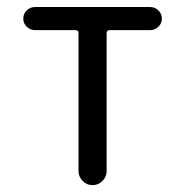

<svg xmlns="http://www.w3.org/2000/svg" viewBox="-20 -540 540 560"><path d="M82 -452.1Q68.4 -452.1 58.1 -461.9Q47.9 -471.7 47.9 -485.8Q47.9 -500 58.1 -509.8Q68.4 -519.5 82 -519.5H418Q431.6 -519.5 441.9 -509.8Q452.1 -500 452.1 -485.8Q452.1 -471.7 441.9 -461.9Q431.6 -452.1 418 -452.1H299.8Q291 -452.1 291 -443.4V-41Q291 -24.4 278.8 -12.2Q266.6 0 250 0Q233.4 0 221.2 -12.2Q209 -24.4 209 -41V-443.4Q209 -452.1 200.2 -452.1Z"/></svg>

Font: Rounded Mgen+ 2m regular
Style: Regular
Weight: 400
Designer: [Source Han Sans]
Ryoko NISHIZUKA  (kana & ideographs); Paul D. Hunt (Latin, Greek & Cyrillic); Wenlong ZHANG  (bopomofo
Version: Version 1.059.20150602